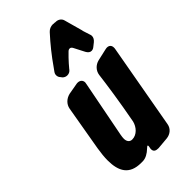

<svg xmlns="http://www.w3.org/2000/svg" viewBox="-261 -956 1025 1025"><g transform="rotate(-45 251.0 -443.5)"><path d="M253 -647C265 -662 278 -676 293 -692L316 -715C321 -720 326 -722 331 -722C338 -722 343 -718 347 -710L378 -650C385 -637 394 -630 405 -630C413 -630 420 -633 427 -639L446 -654C457 -663 463 -674 463 -685C463 -690 462 -694 460 -699L451 -727C449 -733 447 -739 446 -746L418 -847C414 -863 399 -874 382 -875C377 -875 374 -875 372 -876H364L360 -877C343 -877 329 -871 318 -859C275 -812 235 -762 199 -710L186 -692C181 -685 179 -679 179 -672C179 -663 182 -655 189 -648L195 -640C202 -633 211 -629 221 -629C233 -629 243 -634 250 -643ZM396 -568C368 -561 347 -539 343 -511C335 -446 319 -334 295 -207C287 -174 260 -142 224 -142C204 -142 195 -158 195 -177C195 -184 196 -193 198 -204L260 -523C261 -528 262 -532 262 -535C262 -551 251 -563 232 -563C229 -563 226 -563 222 -562L160 -551C131 -544 109 -523 104 -495L60 -240C55 -209 52 -181 52 -156C52 -74 81 -20 169 -20H183C204 -21 225 -32 247 -53C252 -58 256 -61 259 -61C260 -61 261 -60 261 -57C261 -55 261 -52 260 -48C259 -43 258 -39 258 -35C258 -14 273 -10 291 -10L358 -16C387 -19 410 -38 415 -66L501 -547C502 -551 502 -555 502 -558C502 -575 492 -585 475 -585C471 -585 467 -584 462 -583Z"/></g></svg>

Font: Bangerz
Style: Bold
Weight: 700
Designer: vernon adams
Foundry: Vernon Adams
Version: Version 2.10;December 28, 2023;FontCreator 13.0.0.2683 64-bi